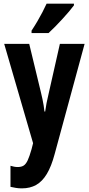

<svg xmlns="http://www.w3.org/2000/svg" viewBox="-20 -786 484 1046"><path d="M2.9 -546.9H139.2L203.1 -282.2Q207.5 -264.2 211.4 -245.8Q215.3 -227.5 218 -210.4Q220.7 -193.4 222.2 -178.2H226.1Q228.5 -198.2 233.4 -223.4Q238.3 -248.5 246.1 -280.8L306.2 -546.9H440.9L277.8 53.2Q259.8 120.6 235.1 161.6Q210.4 202.6 177.2 221.4Q144 240.2 99.1 240.2Q82.5 240.2 67.4 237.8Q52.2 235.4 37.1 231.9V117.2Q46.9 120.1 56.9 122.1Q66.9 124 76.2 124Q96.2 124 108.6 116.2Q121.1 108.4 130.9 87.4Q140.6 66.4 151.9 26.9L160.2 -5.9ZM382.8 -766.1V-756.8Q372.6 -742.7 356.4 -723.6Q340.3 -704.6 321 -683.6Q301.8 -662.6 282 -642.3Q262.2 -622.1 244.6 -606H151.9V-619.1Q169.4 -645.5 184.1 -670.7Q198.7 -695.8 211.2 -719.7Q223.6 -743.7 233.9 -766.1Z"/></svg>

Font: Open Sans Condensed
Style: Regular
Weight: 400
Width: 3
Designer: Monotype Design Team
Foundry: Monotype Imaging Inc.
Version: Version 3.000